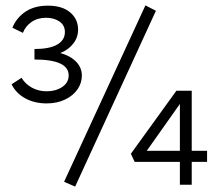

<svg xmlns="http://www.w3.org/2000/svg" viewBox="-20 -686 808 713"><path d="M218 -11 520 -666 559 -646 259 7ZM635 -349H692V-126H749V-85H692V0H648V-85H480L466 -115ZM60 -397Q74 -374 98.5 -360.5Q123 -347 153 -347Q187 -347 211 -363Q235 -379 235 -406Q235 -465 108 -465V-504Q164 -504 192.5 -520.5Q221 -537 221 -567Q221 -592 201 -606Q181 -620 151 -620Q119 -620 96.5 -604Q74 -588 65 -564L26 -583Q41 -620 74.5 -642.5Q108 -665 158 -665Q211 -665 240.5 -640Q270 -615 270 -576Q270 -547 252 -524Q234 -501 204 -489Q241 -479 262.5 -457Q284 -435 284 -405Q284 -378 268 -354.5Q252 -331 222 -316.5Q192 -302 153 -302Q108 -302 73.5 -321Q39 -340 23 -373ZM648 -126V-300L525 -126Z"/></svg>

Font: LXGW Bright GB
Style: Regular
Weight: 400
Designer: Christian Thalmann (Catharsis Fonts)
Foundry: LXGW / Christian Thalmann (Catharsis Fonts) / Fontworks Inc.
Version: Version 5.510